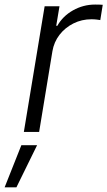

<svg xmlns="http://www.w3.org/2000/svg" viewBox="-65 -573 466 834"><path d="M38.6 0 128.9 -545.9H193.4L179.2 -460.9H184.1Q207.5 -502.9 252.2 -528.1Q296.9 -553.2 348.1 -553.2Q356 -553.2 365.2 -553Q374.5 -552.7 381.3 -552.2L370.6 -485.8Q365.7 -486.8 355 -488Q344.2 -489.3 332 -489.3Q290 -489.3 253.9 -471.2Q217.8 -453.1 193.6 -421.9Q169.4 -390.6 162.6 -350.1L105 0ZM-44.9 240.7 27.8 57.6H96.2L6.3 240.7Z"/></svg>

Font: Inter Light
Style: Italic
Weight: 300
Italic angle: -9.3988°
Designer: Rasmus Andersson
Foundry: rsms
Version: Version 4.001;git-66647c0bb